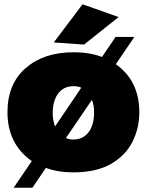

<svg xmlns="http://www.w3.org/2000/svg" viewBox="-20 -800 688 900"><path d="M132 80H44L129 -45Q15 -125 15 -274Q15 -407 100.5 -481Q186 -555 324 -555Q401 -555 458 -533L522 -627H610L523 -499Q633 -421 633 -274Q633 -199 600.5 -134.5Q568 -70 496.5 -29.5Q427.5 8 324 8Q252 8 195 -13ZM238 -207 361 -389Q346 -396 324 -396Q292.5 -396 270.8 -379.8Q249 -363.5 238 -335.2Q227 -307 227 -271Q227 -237 238 -207ZM374 -591 232 -601 367 -780 536 -720ZM324 -146Q355.5 -146 377.2 -162.2Q399 -178.5 410 -206.8Q421 -235 421 -271Q421 -308 411 -332L289 -153Q304 -146 324 -146Z"/></svg>

Font: Argentum Novus Black
Style: Regular
Weight: 900
Designer: Julieta Ulanovsky (font) & Cristiano Sobral (main changes)
Foundry: Julieta Ulanovsky (font) & Cristiano Sobral (main changes)
Version: Version 3.00;November 27, 2020;FontCreator 13.0.0.2655 64-bi